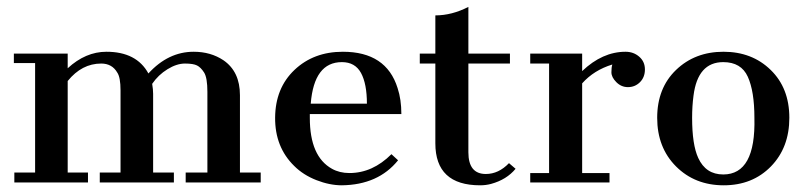

<svg xmlns="http://www.w3.org/2000/svg" viewBox="-20 -537 2368 565"><path d="M293.1 -384.7Q381.9 -384.7 416.7 -320.8Q475 -384.7 550 -384.7Q600 -384.7 637.5 -359.7Q686.1 -326.4 686.1 -256.9V-29.2H747.2V0H526.4V-29.2H590.3V-266.7Q590.3 -308.3 580.6 -323.6Q570.8 -338.9 559.7 -344.4Q548.6 -350 524.3 -350Q500 -350 472.9 -333.3Q445.8 -316.7 427.8 -290.3Q430.6 -273.6 430.6 -261.1V-29.2H491.7V0H273.6V-29.2H334.7V-270.8Q334.7 -309.7 325 -323.6Q309.7 -350 277.8 -350Q220.8 -350 179.2 -298.6V-29.2H238.9V0H22.2V-29.2H83.3V-351.4H20.8V-379.2H179.2V-336.1Q231.9 -384.7 293.1 -384.7Z M1151.4 -65.3Q1093.1 6.9 986.1 8.3Q950 8.3 911.1 -6.9Q872.2 -22.2 845.8 -48.6Q788.9 -104.2 789.6 -191Q790.3 -277.8 846.5 -331.2Q902.8 -384.7 988.9 -384.7Q1116.7 -384.7 1150 -277.8Q1161.1 -244.4 1161.1 -201.4H891.7V-190.3Q891.7 -76.4 956.9 -40.3Q979.2 -27.8 1008.3 -27.8Q1076.4 -27.8 1131.9 -83.3ZM1059.7 -231.9Q1059.7 -290.3 1042.4 -322.2Q1025 -354.2 986.1 -354.2Q904.2 -354.2 894.4 -231.9Z M1358.3 -88.9Q1358.3 -25 1409.7 -25Q1447.2 -25 1477.8 -56.9L1497.2 -40.3Q1470.8 -8.3 1425 4.2Q1409.7 8.3 1393.1 8.3Q1261.1 8.3 1261.1 -115.3V-350H1215.3V-379.2H1261.1V-491.7Q1309.7 -491.7 1358.3 -516.7V-379.2H1480.6V-350H1358.3Z M1693.1 -327.8Q1752.8 -384.7 1820.8 -384.7Q1844.4 -384.7 1861.1 -370.1Q1877.8 -355.6 1877.8 -332.6Q1877.8 -309.7 1863.2 -295.1Q1848.6 -280.6 1827.8 -280.6Q1808.3 -280.6 1793.8 -295.1Q1779.2 -309.7 1779.2 -324.3Q1779.2 -338.9 1781.9 -347.2Q1727.8 -330.6 1693.1 -291.7V-27.8H1773.6V0H1540.3V-27.8H1595.8V-350H1540.3V-379.2H1693.1Z M1913.9 -190.3Q1913.9 -277.8 1969.4 -331.2Q2025 -384.7 2109 -384.7Q2193.1 -384.7 2247.9 -331.2Q2302.8 -277.8 2302.8 -190.3Q2302.8 -102.8 2248.6 -47.2Q2194.4 8.3 2109.7 8.3Q2025 8.3 1969.4 -47.2Q1913.9 -102.8 1913.9 -190.3ZM2108.3 -23.6Q2204.2 -23.6 2200 -190.3Q2200 -268.1 2180.6 -311.1Q2161.1 -354.2 2108.3 -354.2Q2033.3 -354.2 2020.8 -255.6Q2016.7 -225 2016.7 -190.3Q2016.7 -111.1 2034.7 -72.2Q2056.9 -23.6 2108.3 -23.6Z"/></svg>

Font: Sree Krushnadevaraya
Style: Regular
Weight: 400
Designer: Purushoth Kumar Guthula
Foundry: Andhrapradesh Society for Knowledge Networks
Version: Version 1.0.5; ttfautohint (v1.2.42-39fb)